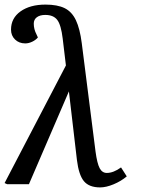

<svg xmlns="http://www.w3.org/2000/svg" viewBox="-34 -802 644 836"><path d="M402 14Q354 14 331.5 -13Q309 -40 301 -105L266 -404L92 0H-3L-14 -5L253 -517L239 -634Q232 -693 215.5 -715Q199 -737 163 -737Q140 -737 126.5 -727Q113 -717 113 -699Q113 -675 125 -652L131 -639Q122 -628 106.5 -620.5Q91 -613 76 -613Q49 -613 31.5 -630Q14 -647 14 -673Q14 -723 55.5 -752.5Q97 -782 164 -782Q216 -782 247.5 -766.5Q279 -751 296.5 -714Q314 -677 322 -614L382 -142Q389 -90 400 -69.5Q411 -49 431 -49Q460 -49 493 -73L518 -34Q493 -13 460.5 0.5Q428 14 402 14Z"/></svg>

Font: Literata 7pt
Style: Italic
Weight: 400
Italic angle: -2°
Designer: Latin by Veronika Burian and Jose Scaglione. Greek by Irene Vlachou. Cyrillic by Vera Evstafieva
Foundry: TypeTogether
Version: Version 3.002